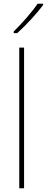

<svg xmlns="http://www.w3.org/2000/svg" viewBox="-20 -1017 253 1037"><path d="M213 -990V-997H183C152 -951 99 -891 54 -847V-838H73C120 -880 179 -944 213 -990ZM110 0V-760H84V0Z"/></svg>

Font: Noto Sans Arabic SemCond Thin
Style: Regular
Weight: 100
Width: 4
Designer: Monotype Design Team, Nadine Chahine, Nizar Qandah and Khaled Hosny
Foundry: Monotype Imaging Inc.
Version: Version 2.012